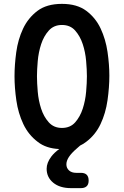

<svg xmlns="http://www.w3.org/2000/svg" viewBox="-20 -760 640 992"><path d="M398 133Q418 133 428 143Q438 153 438 173Q438 193 427.5 202.5Q417 212 398 212H347Q289 212 255 184Q221 156 221 112Q221 81 245 49Q260 29 286 10Q218 7 175 -27Q127 -63 100.5 -119Q74 -175 64.5 -241Q55 -307 55 -366Q55 -425 64 -490.5Q73 -556 99 -611.5Q125 -667 173 -703.5Q221 -740 300 -740Q378 -740 426 -704Q474 -668 500 -612.5Q526 -557 535.5 -492Q545 -427 545 -369Q545 -309 535.5 -242Q526 -175 499.5 -119Q473 -63 425 -27Q411 -16 394 -8L377 7Q349 31 336 51Q323 71 323 89Q323 108 336.5 120.5Q350 133 374 133ZM300 -99Q343 -99 368.5 -128Q394 -157 407.5 -198.5Q421 -240 425 -286Q429 -332 429 -366Q429 -399 425 -445Q421 -491 407.5 -532Q394 -573 368.5 -602Q343 -631 300 -631Q258 -631 232 -602Q206 -573 192.5 -531.5Q179 -490 175 -444.5Q171 -399 171 -366Q171 -332 175 -286Q179 -240 192.5 -198.5Q206 -157 232 -128Q258 -99 300 -99Z"/></svg>

Font: Maple Mono SemiBold
Style: Regular
Weight: 600
Monospace: yes
Designer: subframe7536
Version: Version 7.000